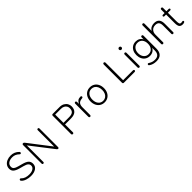

<svg xmlns="http://www.w3.org/2000/svg" viewBox="468 -2517 4545 4545"><g transform="rotate(-45 2740.5 -245.0)"><path d="M69 -78Q58 -89 58 -103Q58 -114 66 -123Q74 -132 85 -132Q97 -132 107 -121Q145 -81 196.5 -64Q248 -47 314 -47Q394 -47 443 -79Q492 -111 492 -164Q492 -206 461.5 -234.5Q431 -263 354 -283L252 -311Q155 -337 111 -376Q67 -415 67 -480Q67 -539 99 -584Q131 -629 187.5 -653.5Q244 -678 314 -678Q437 -678 522 -591Q533 -580 533 -566Q533 -555 525.5 -546.5Q518 -538 507 -538Q495 -538 486 -547Q447 -585 405.5 -603.5Q364 -622 314 -622Q231 -622 180.5 -585Q130 -548 130 -483Q130 -438 160.5 -412.5Q191 -387 264 -368L367 -340Q469 -313 512 -273Q555 -233 555 -166Q555 -83 489.5 -37.5Q424 8 314 8Q242 8 174.5 -14Q107 -36 69 -78Z M698 -25V-644Q698 -659 706.5 -667.5Q715 -676 728 -676Q750 -676 765 -656L1193 -100V-646Q1193 -660 1200.5 -668Q1208 -676 1222 -676Q1235 -676 1242.5 -668Q1250 -660 1250 -646V-25Q1250 6 1222 6Q1211 6 1203 -0.5Q1195 -7 1186 -19L755 -576V-25Q755 6 727 6Q713 6 705.5 -2Q698 -10 698 -25Z M1685 -26V-638Q1685 -654 1693.5 -662Q1702 -670 1717 -670H1947Q2015 -670 2063 -642.5Q2111 -615 2135.5 -571.5Q2160 -528 2160 -480Q2160 -386 2106 -336.5Q2052 -287 1947 -287H1746V-26Q1746 6 1716 6Q1702 6 1693.5 -2.5Q1685 -11 1685 -26ZM2098 -480Q2098 -516 2080 -547Q2062 -578 2026 -597.5Q1990 -617 1938 -617H1746V-340H1938Q2020 -340 2059 -373Q2098 -406 2098 -480Z M2264 -27V-462Q2264 -477 2272.5 -486Q2281 -495 2293 -495Q2307 -495 2315 -485Q2323 -475 2323 -459V-397Q2342 -443 2375.5 -468.5Q2409 -494 2462 -495Q2498 -495 2498 -467Q2498 -457 2491 -449Q2484 -441 2472 -440L2459 -438Q2387 -431 2355.5 -394Q2324 -357 2324 -287V-27Q2324 -12 2316 -3Q2308 6 2293 6Q2280 6 2272 -3Q2264 -12 2264 -27Z M2557 -243Q2557 -315 2585 -372.5Q2613 -430 2664.5 -462Q2716 -494 2782 -494Q2848 -494 2899 -462Q2950 -430 2978 -373Q3006 -316 3006 -243Q3006 -170 2978 -113Q2950 -56 2899 -24Q2848 8 2782 8Q2715 8 2664 -24Q2613 -56 2585 -113Q2557 -170 2557 -243ZM2946 -243Q2946 -302 2925.5 -347.5Q2905 -393 2867.5 -417.5Q2830 -442 2782 -442Q2708 -442 2663 -387.5Q2618 -333 2618 -243Q2618 -153 2663 -98Q2708 -43 2782 -43Q2830 -43 2867.5 -68Q2905 -93 2925.5 -138Q2946 -183 2946 -243Z M3397 -32V-639Q3397 -655 3405 -665Q3413 -675 3427 -675Q3442 -675 3450 -665Q3458 -655 3458 -639V-55H3786Q3801 -55 3810 -47.5Q3819 -40 3819 -28Q3819 -15 3810 -7.5Q3801 0 3786 0H3428Q3413 0 3405 -8.5Q3397 -17 3397 -32Z M3913 -29V-455Q3913 -471 3921 -480Q3929 -489 3943 -489Q3957 -489 3965 -480Q3973 -471 3973 -455V-29Q3973 -13 3965 -4.5Q3957 4 3943 4Q3929 4 3921 -4.5Q3913 -13 3913 -29ZM3901 -636Q3901 -653 3913.5 -665Q3926 -677 3943 -677Q3960 -677 3972.5 -665Q3985 -653 3985 -636Q3985 -618 3972.5 -606Q3960 -594 3943 -594Q3926 -594 3913.5 -606Q3901 -618 3901 -636Z M4145 130Q4133 122 4133 108Q4133 97 4140.5 88.5Q4148 80 4158 80Q4166 80 4171 84Q4214 113 4252.5 124.5Q4291 136 4338 136Q4411 136 4448.5 96.5Q4486 57 4486 -19V-113Q4465 -65 4419.5 -38Q4374 -11 4316 -11Q4251 -11 4202 -42Q4153 -73 4126.5 -128Q4100 -183 4100 -253Q4100 -323 4126.5 -377.5Q4153 -432 4202 -463Q4251 -494 4316 -494Q4374 -494 4419 -467.5Q4464 -441 4485 -395V-460Q4485 -475 4493 -483.5Q4501 -492 4515 -492Q4529 -492 4537 -483.5Q4545 -475 4545 -460V-28Q4545 79 4493 133.5Q4441 188 4339 188Q4220 188 4145 130ZM4486 -253Q4486 -340 4442 -391Q4398 -442 4323 -442Q4250 -442 4205 -389.5Q4160 -337 4160 -253Q4160 -169 4205 -116Q4250 -63 4323 -63Q4398 -63 4442 -114.5Q4486 -166 4486 -253Z M4702 -25V-644Q4702 -659 4710 -667.5Q4718 -676 4732 -676Q4746 -676 4754 -667.5Q4762 -659 4762 -644V-401Q4785 -447 4829.5 -470.5Q4874 -494 4930 -494Q5017 -494 5059 -447Q5101 -400 5101 -306V-25Q5101 -10 5093.5 -2Q5086 6 5072 6Q5058 6 5050 -2Q5042 -10 5042 -25V-301Q5042 -373 5013 -407Q4984 -441 4921 -441Q4848 -441 4805 -396Q4762 -351 4762 -277V-25Q4762 6 4732 6Q4718 6 4710 -2Q4702 -10 4702 -25Z M5277 -152V-435H5221Q5208 -435 5200.5 -442Q5193 -449 5193 -460Q5193 -471 5200.5 -478Q5208 -485 5221 -485H5277V-597Q5277 -612 5285 -620Q5293 -628 5307 -628Q5321 -628 5329 -620Q5337 -612 5337 -597V-485H5413Q5426 -485 5434 -478Q5442 -471 5442 -460Q5442 -449 5434 -442Q5426 -435 5413 -435H5337V-160Q5337 -98 5347.5 -70.5Q5358 -43 5393 -43Q5411 -43 5425 -46.5Q5439 -50 5438 -50H5442Q5450 -50 5456 -45.5Q5462 -41 5464 -32Q5465 -30 5465 -26Q5465 -18 5460.5 -11.5Q5456 -5 5449 -2Q5424 10 5396 10Q5330 10 5303.5 -26.5Q5277 -63 5277 -152Z"/></g></svg>

Font: SN Pro Light
Style: Regular
Weight: 300
Designer: Tobias Whetton
Foundry: Supernotes
Version: Version 1.002